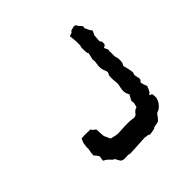

<svg xmlns="http://www.w3.org/2000/svg" viewBox="-162 -769 924 924"><g transform="rotate(-45 300.0 -306.5)"><path d="M477.5 -607.4C474.6 -615.2 470.7 -619.1 464.8 -619.1C463.9 -619.1 462.9 -620.1 460.9 -619.1L445.3 -615.2C439.5 -614.3 436.5 -612.3 435.5 -608.4C433.6 -605.5 426.8 -602.5 415 -599.6L418.9 -561.5V-542C418.9 -534.2 418.9 -529.3 417 -527.3C415 -525.4 415 -513.7 416 -492.2C417 -484.4 418 -479.5 419.9 -479.5C421.9 -478.5 419.9 -469.7 415 -452.1C413.1 -444.3 412.1 -438.5 414.1 -434.6C415 -430.7 414.1 -419.9 411.1 -402.3C410.2 -391.6 411.1 -381.8 413.1 -375C416 -368.2 418 -362.3 418.9 -359.4C422.9 -350.6 421.9 -343.8 418 -338.9C413.1 -334 412.1 -316.4 416 -284.2C417 -278.3 417 -271.5 415 -264.6C413.1 -257.8 412.1 -250 411.1 -244.1C409.2 -236.3 409.2 -226.6 412.1 -215.8C416 -205.1 418 -200.2 418.9 -199.2C419.9 -197.3 419.9 -196.3 418.9 -196.3C418 -195.3 414.1 -188.5 406.2 -174.8C404.3 -171.9 403.3 -168 405.3 -163.1C407.2 -158.2 405.3 -148.4 401.4 -134.8C400.4 -130.9 397.5 -128.9 391.6 -127.9C386.7 -126 379.9 -120.1 371.1 -108.4C366.2 -103.5 357.4 -101.6 344.7 -104.5C332 -107.4 304.7 -107.4 264.6 -104.5C251 -103.5 243.2 -103.5 239.3 -104.5C235.4 -105.5 223.6 -107.4 205.1 -112.3C197.3 -129.9 193.4 -139.6 192.4 -140.6C190.4 -140.6 189.5 -158.2 187.5 -192.4C178.7 -198.2 174.8 -201.2 174.8 -202.1C173.8 -201.2 171.9 -205.1 168 -211.9L127 -212.9L106.4 -210.9C100.6 -197.3 97.7 -190.4 97.7 -189.5C97.7 -188.5 96.7 -181.6 94.7 -167C93.8 -162.1 93.8 -158.2 94.7 -157.2C95.7 -156.2 93.8 -147.5 90.8 -131.8C89.8 -122.1 89.8 -117.2 88.9 -116.2V-115.2C87.9 -114.3 93.8 -108.4 102.5 -97.7C107.4 -92.8 108.4 -86.9 106.4 -80.1C104.5 -73.2 104.5 -69.3 104.5 -67.4C103.5 -63.5 104.5 -61.5 109.4 -59.6C114.3 -58.6 123 -51.8 134.8 -39.1C140.6 -32.2 144.5 -29.3 146.5 -30.3C148.4 -31.2 153.3 -23.4 161.1 -7.8C164.1 -1 171.9 2.9 182.6 3.9C193.4 3.9 201.2 3.9 207 2.9C211.9 2.9 214.8 3.9 215.8 4.9C216.8 5.9 226.6 5.9 245.1 4.9C301.8 1 329.1 0 330.1 1C330.1 2 331.1 2 334 2C342.8 2.9 347.7 2.9 348.6 5.9C349.6 6.8 350.6 7.8 353.5 7.8C358.4 7.8 367.2 6.8 379.9 3.9C385.7 2.9 388.7 2 389.6 0C389.6 -2 399.4 -3.9 419.9 -7.8C422.9 -7.8 426.8 -10.7 431.6 -16.6C436.5 -21.5 441.4 -29.3 448.2 -38.1C451.2 -41 455.1 -43 460 -44.9C464.8 -45.9 472.7 -50.8 480.5 -59.6C486.3 -65.4 491.2 -72.3 494.1 -79.1C497.1 -85.9 498 -90.8 500 -94.7C500 -113.3 499 -122.1 496.1 -123C493.2 -124 490.2 -125 485.4 -127.9C483.4 -128.9 485.4 -130.9 490.2 -132.8C495.1 -135.7 501 -146.5 508.8 -167C498 -191.4 496.1 -204.1 502 -206.1C507.8 -208 509.8 -215.8 505.9 -229.5C502 -244.1 502 -252.9 504.9 -255.9C508.8 -258.8 505.9 -276.4 497.1 -310.5C495.1 -314.5 496.1 -319.3 500 -324.2C503.9 -329.1 504.9 -340.8 503.9 -357.4C502.9 -365.2 502 -370.1 500 -372.1C499 -374 499 -383.8 499 -402.3C498 -413.1 498 -418 500 -418.9C502 -419.9 499 -426.8 492.2 -440.4C490.2 -443.4 493.2 -446.3 499 -447.3C503.9 -448.2 506.8 -455.1 505.9 -467.8C504.9 -473.6 503.9 -476.6 501 -476.6C499 -477.5 498 -485.4 500 -500L501 -516.6C500 -517.6 503.9 -524.4 510.7 -538.1C511.7 -540 510.7 -541 510.7 -542C510.7 -543.9 509.8 -544.9 507.8 -546.9C504.9 -548.8 500 -558.6 493.2 -574.2C491.2 -579.1 491.2 -582 494.1 -584C496.1 -585.9 490.2 -593.8 477.5 -607.4Z"/></g></svg>

Font: Hermetico
Style: Regular
Weight: 400
Version: Version 1.0